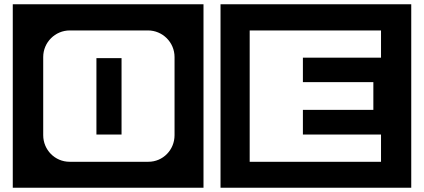

<svg xmlns="http://www.w3.org/2000/svg" viewBox="-20 -760 1992 902"><path d="M936 122V-740H40V122ZM800 -125C800 -56 746 0 677 0H307C238 0 183 -56 183 -125V-492C183 -561 239 -617 308 -617H675C744 -617 800 -561 800 -492ZM551 -128V-487H433V-128ZM1912 122V-740H1016V122ZM1770 0H1153V-617H1770V-489H1403V-374H1734V-244H1403V-128H1770Z"/></svg>

Font: Takraf VEB
Style: Regular
Weight: 400
Designer: Jan Sonntag
Foundry: Jan Sonntag | S FONTS | www.sonntag.nl
Version: Version 2.001